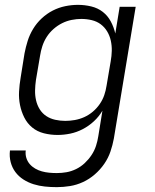

<svg xmlns="http://www.w3.org/2000/svg" viewBox="-20 -548 640 791"><path d="M214 223Q189 223 165 220.5Q141 218 118.5 211Q96 204 76.5 191.5Q57 179 43.5 161Q30 143 24 120Q18 97 21 72H86Q84 88 88.5 102.5Q93 117 102.5 128Q112 139 125 146.5Q138 154 152.5 158Q167 162 182.5 163.5Q198 165 214 165Q234 165 254 161.5Q274 158 293.5 148.5Q313 139 329 124Q345 109 357 91Q369 73 375.5 53Q382 33 385 13L402 -92Q388 -68 367 -48.5Q346 -29 321 -16Q296 -3 269.5 2.5Q243 8 217 8Q188 8 160.5 1Q133 -6 112.5 -23Q92 -40 80 -64Q68 -88 62.5 -115Q57 -142 58.5 -170.5Q60 -199 65 -228L81 -328Q86 -354 94 -379.5Q102 -405 116.5 -429Q131 -453 152 -472.5Q173 -492 197.5 -504.5Q222 -517 248.5 -522.5Q275 -528 301 -528Q329 -528 356 -521.5Q383 -515 403.5 -499Q424 -483 436.5 -459.5Q449 -436 455 -410L473 -520H539L449 23Q444 50 435 76.5Q426 103 409.5 127Q393 151 370.5 170.5Q348 190 322 202Q296 214 268.5 218.5Q241 223 214 223ZM249 -50Q268 -50 288 -53.5Q308 -57 327 -65.5Q346 -74 362.5 -88Q379 -102 391 -119.5Q403 -137 409.5 -156Q416 -175 419 -195L436 -295Q440 -317 440.5 -338.5Q441 -360 436.5 -380.5Q432 -401 421.5 -418.5Q411 -436 395 -448Q379 -460 358 -465Q337 -470 315 -470Q296 -470 275.5 -466Q255 -462 236 -452.5Q217 -443 200.5 -428.5Q184 -414 172.5 -396Q161 -378 154.5 -358Q148 -338 145 -318L128 -218Q125 -197 124.5 -176Q124 -155 128.5 -135Q133 -115 143.5 -98Q154 -81 170.5 -70Q187 -59 207.5 -54.5Q228 -50 249 -50Z"/></svg>

Font: Iosevka SS04 Light Extended
Style: Italic
Weight: 300
Width: 7
Italic angle: -9°
Monospace: yes
Designer: Belleve Invis
Foundry: Belleve Invis
Version: Version 19.0.0; ttfautohint (v1.8.4)